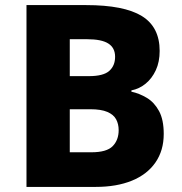

<svg xmlns="http://www.w3.org/2000/svg" viewBox="-20 -734 713 754"><path d="M318 -714Q467 -714 537 -671Q607 -628 607 -534Q607 -491 592 -458.5Q577 -426 552 -405.5Q527 -385 496 -379V-374Q528 -367 557 -349.5Q586 -332 604.5 -298Q623 -264 623 -208Q623 -143 590.5 -96Q558 -49 498 -24.5Q438 0 356 0H84V-714ZM329 -435Q386 -435 409 -455.5Q432 -476 432 -511Q432 -546 405.5 -563Q379 -580 322 -580H254V-435ZM254 -305V-136H339Q399 -136 422.5 -160Q446 -184 446 -223Q446 -247 436 -265.5Q426 -284 401.5 -294.5Q377 -305 335 -305Z"/></svg>

Font: Noto Sans Devanagari ExtraBold
Style: Regular
Weight: 800
Version: Version 2.003